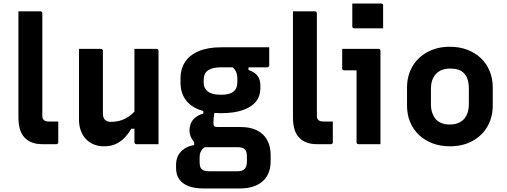

<svg xmlns="http://www.w3.org/2000/svg" viewBox="-20 -814 2860 1084"><path d="M84 -621Q84 -658 84 -689Q84 -720 84 -750Q112 -750 124 -750Q136 -750 141.5 -750Q147 -750 151.5 -750Q156 -750 168 -750Q180 -750 208 -750Q212 -750 214 -748.5Q216 -747 217.5 -745Q219 -743 219 -739Q219 -681 219 -623.5Q219 -566 219 -509Q219 -452 219 -394.5Q219 -337 219 -279.5Q219 -222 219 -164Q219 -154 220.5 -148Q222 -142 227 -137Q232 -132 239 -130Q246 -128 257 -128Q261 -128 267.5 -128Q274 -128 280.5 -128Q287 -128 292.5 -128Q298 -128 300 -128H309Q309 -101 309 -69.5Q309 -38 309 -11Q309 -6 306 -3Q303 0 298 0Q295 0 291.5 0Q288 0 280.5 0Q273 0 259 0Q245 0 220 0Q186 0 161 -9.5Q136 -19 118.5 -37.5Q101 -56 92.5 -84.5Q84 -113 84 -152Q84 -210 84 -268.5Q84 -327 84 -386Q84 -445 84 -503.5Q84 -562 84 -621Z M550 -538Q554 -538 556 -536.5Q558 -535 559.5 -533Q561 -531 561 -527Q561 -483 561 -436.5Q561 -390 561 -344Q561 -298 561 -254.5Q561 -211 561 -172Q561 -150 572.5 -138Q584 -126 605 -126Q628 -126 648.5 -130.5Q669 -135 687.5 -144.5Q706 -154 723.5 -169Q741 -184 756 -205V-87H721Q703 -56 681 -34Q659 -12 631.5 0Q604 12 566 12Q536 12 510 1.5Q484 -9 465 -29Q446 -49 436 -77Q426 -105 426 -139Q426 -184 426 -229Q426 -274 426 -319Q426 -364 426 -409Q426 -441 426 -473.5Q426 -506 426 -538Q457 -538 488.5 -538Q520 -538 550 -538ZM864 -538Q868 -538 870 -536.5Q872 -535 873.5 -533Q875 -531 875 -527Q875 -455 875 -384Q875 -313 875 -241.5Q875 -170 875 -98Q875 -79 875 -62Q875 -45 875 -29Q875 -13 875 0Q853 0 831.5 0Q810 0 789.5 0Q769 0 750 0Q747 0 744.5 -1.5Q742 -3 740.5 -5Q739 -7 739 -11Q739 -99 739 -187Q739 -275 739 -362.5Q739 -450 739 -538Q761 -538 781.5 -538Q802 -538 822.5 -538Q843 -538 864 -538Z M1050 -77Q1050 -100 1058 -118.5Q1066 -137 1083.5 -151Q1101 -165 1128 -173V-205L1191 -181Q1188 -166 1186.5 -150.5Q1185 -135 1185 -118Q1185 -106 1190 -101.5Q1195 -97 1207 -97H1336Q1395 -97 1433 -77Q1471 -57 1489.5 -21.5Q1508 14 1508 60V97Q1508 131 1497.5 159Q1487 187 1465 207.5Q1443 228 1410.5 239Q1378 250 1334 250H1130Q1078 250 1043.5 236.5Q1009 223 991.5 197.5Q974 172 974 134V116Q974 86 986.5 63Q999 40 1022 25Q1045 10 1076 5V-33L1150 12Q1133 17 1124.5 26Q1116 35 1111.5 46.5Q1107 58 1107 73V104Q1107 121 1112.5 132Q1118 143 1130 148Q1142 153 1162 153H1320Q1335 153 1345 149.5Q1355 146 1361 140Q1368 133 1371 121.5Q1374 110 1374 96V69Q1374 41 1362 29Q1350 17 1320 17H1140Q1117 17 1096.5 4.5Q1076 -8 1063 -30Q1050 -52 1050 -77ZM1289 -439 1383 -446V-419Q1418 -407 1434 -386Q1450 -365 1450 -331V-316Q1450 -272 1425.5 -241Q1401 -210 1351.5 -192.5Q1302 -175 1228 -175Q1154 -175 1102.5 -195.5Q1051 -216 1025 -255Q999 -294 999 -348V-370Q999 -425 1025 -464.5Q1051 -504 1102.5 -525.5Q1154 -547 1228 -547Q1296 -547 1364 -547Q1432 -547 1500 -547Q1500 -522 1500 -496.5Q1500 -471 1500 -445Q1500 -441 1497 -437.5Q1494 -434 1489 -434Q1446 -434 1405 -434Q1364 -434 1321 -434Q1278 -434 1228 -434Q1180 -434 1155 -417Q1130 -400 1130 -364V-347Q1130 -332 1134.5 -322Q1139 -312 1147 -303Q1159 -291 1179 -285Q1199 -279 1228 -279Q1276 -279 1298 -296.5Q1320 -314 1320 -350V-371Q1320 -385 1317 -396.5Q1314 -408 1307.5 -418Q1301 -428 1289 -439Z M1634 -621Q1634 -658 1634 -689Q1634 -720 1634 -750Q1662 -750 1674 -750Q1686 -750 1691.5 -750Q1697 -750 1701.5 -750Q1706 -750 1718 -750Q1730 -750 1758 -750Q1762 -750 1764 -748.5Q1766 -747 1767.5 -745Q1769 -743 1769 -739Q1769 -681 1769 -623.5Q1769 -566 1769 -509Q1769 -452 1769 -394.5Q1769 -337 1769 -279.5Q1769 -222 1769 -164Q1769 -154 1770.5 -148Q1772 -142 1777 -137Q1782 -132 1789 -130Q1796 -128 1807 -128Q1811 -128 1817.5 -128Q1824 -128 1830.5 -128Q1837 -128 1842.5 -128Q1848 -128 1850 -128H1859Q1859 -101 1859 -69.5Q1859 -38 1859 -11Q1859 -6 1856 -3Q1853 0 1848 0Q1845 0 1841.5 0Q1838 0 1830.5 0Q1823 0 1809 0Q1795 0 1770 0Q1736 0 1711 -9.5Q1686 -19 1668.5 -37.5Q1651 -56 1642.5 -84.5Q1634 -113 1634 -152Q1634 -210 1634 -268.5Q1634 -327 1634 -386Q1634 -445 1634 -503.5Q1634 -562 1634 -621Z M1993 -11Q1993 -38 1993 -78.5Q1993 -119 1993 -166Q1993 -213 1993 -260Q1993 -307 1993 -348Q1993 -389 1993 -417H1986Q1980 -417 1972.5 -417Q1965 -417 1956.5 -417Q1948 -417 1939.5 -417Q1931 -417 1923 -417Q1918 -417 1915 -420Q1912 -423 1912 -428Q1912 -455 1912 -483Q1912 -511 1912 -538Q1929 -538 1950.5 -538Q1972 -538 1996 -538Q2020 -538 2043 -538Q2066 -538 2085.5 -538Q2105 -538 2117 -538Q2121 -538 2123 -536.5Q2125 -535 2126.5 -533Q2128 -531 2128 -527Q2128 -480 2128 -424.5Q2128 -369 2128 -312Q2128 -255 2128 -200Q2128 -145 2128 -97Q2128 -82 2128 -65.5Q2128 -49 2128 -33Q2128 -17 2128 0Q2095 0 2066.5 0Q2038 0 2004 0Q1999 0 1996 -3Q1993 -6 1993 -11ZM1969 -794Q1988 -794 2008.5 -794Q2029 -794 2050.5 -794Q2072 -794 2092.5 -794Q2113 -794 2132 -794Q2137 -794 2140 -791Q2143 -788 2143 -783V-654Q2124 -654 2103.5 -654Q2083 -654 2061.5 -654Q2040 -654 2019.5 -654Q1999 -654 1980 -654Q1975 -654 1972 -657Q1969 -660 1969 -665Z M2520 -550Q2574 -550 2618.5 -533Q2663 -516 2695 -485.5Q2727 -455 2744.5 -413Q2762 -371 2762 -320V-219Q2762 -151 2731.5 -99Q2701 -47 2646.5 -17.5Q2592 12 2520 12Q2466 12 2421.5 -5Q2377 -22 2345 -52.5Q2313 -83 2295.5 -125Q2278 -167 2278 -218V-319Q2278 -387 2308.5 -439Q2339 -491 2394 -520.5Q2449 -550 2520 -550ZM2521 -427Q2487 -427 2463 -413.5Q2439 -400 2426 -374.5Q2413 -349 2413 -313V-225Q2413 -197 2421 -175.5Q2429 -154 2443 -138Q2456 -125 2475.5 -118Q2495 -111 2519 -111Q2553 -111 2577.5 -124.5Q2602 -138 2614.5 -164Q2627 -190 2627 -225V-313Q2627 -344 2620 -365.5Q2613 -387 2599 -401Q2586 -415 2566.5 -421Q2547 -427 2521 -427Z"/></svg>

Font: Recursive
Style: Bold
Weight: 700
Version: Version 1.085